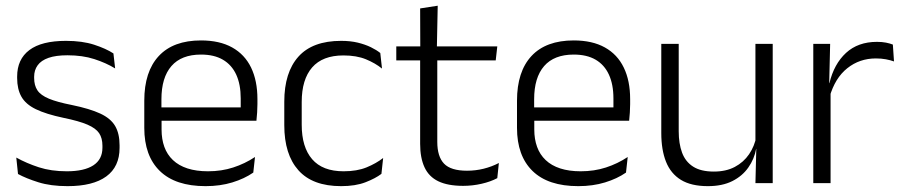

<svg xmlns="http://www.w3.org/2000/svg" viewBox="-20 -641 3164 672"><path d="M216.5 10.5Q157.5 10.5 114.5 -3Q71.5 -16.5 43 -32L37 -89.5Q73 -69.5 116 -55.5Q159 -41.5 214 -41.5Q274.5 -41.5 306.5 -62.2Q338.5 -83 338.5 -124V-131Q338.5 -157.5 327 -174.8Q315.5 -192 286 -204.8Q256.5 -217.5 202.5 -228.5Q141 -241.5 105.5 -258.8Q70 -276 55 -302.5Q40 -329 40 -368V-373Q40 -433.5 82.8 -465.8Q125.5 -498 211 -498Q268 -498 309.5 -484.5Q351 -471 377 -454L383 -401.5Q351 -421 310 -434.2Q269 -447.5 216 -447.5Q175.5 -447.5 149.8 -438.5Q124 -429.5 111.8 -412.5Q99.5 -395.5 99.5 -372.5V-368Q99.5 -342 111 -324.8Q122.5 -307.5 151.5 -295.5Q180.5 -283.5 231.5 -273.5Q294.5 -260.5 331 -243.5Q367.5 -226.5 383 -200Q398.5 -173.5 398.5 -132.5V-123.5Q398.5 -57.5 352 -23.5Q305.5 10.5 216.5 10.5Z M699.5 10.5Q594 10.5 539.5 -42.5Q485 -95.5 485 -193.5V-288.5Q485 -390.5 535.8 -445Q586.5 -499.5 683.5 -499.5Q748.5 -499.5 792.5 -475Q836.5 -450.5 858.8 -404.5Q881 -358.5 881 -294V-276.5Q881 -262 880 -247.5Q879 -233 877.5 -218.5H821.5Q822.5 -240.5 822.5 -260.2Q822.5 -280 822.5 -296.5Q822.5 -345.5 806.8 -379.8Q791 -414 760.2 -432Q729.5 -450 683.5 -450Q615 -450 580 -409.8Q545 -369.5 545 -293.5V-246L545.5 -238V-187.5Q545.5 -154 555.2 -127Q565 -100 585.2 -80.8Q605.5 -61.5 636.2 -51.5Q667 -41.5 708 -41.5Q755.5 -41.5 796.2 -54.8Q837 -68 872.5 -91.5L866.5 -37Q835.5 -15.5 793 -2.5Q750.5 10.5 699.5 10.5ZM516.5 -218.5V-265H864V-218.5Z M1174 10.5Q1074 10.5 1024.5 -45Q975 -100.5 975 -203V-285Q975 -387.5 1024.5 -442.8Q1074 -498 1174 -498Q1206.5 -498 1232.2 -491.8Q1258 -485.5 1278 -475.8Q1298 -466 1311 -455.5L1317 -401Q1293.5 -420 1260.8 -433.5Q1228 -447 1182 -447Q1109 -447 1072.5 -405Q1036 -363 1036 -284V-204.5Q1036 -126 1072.5 -83.8Q1109 -41.5 1182.5 -41.5Q1229.5 -41.5 1263 -55.2Q1296.5 -69 1321 -88L1315 -32.5Q1294 -16.5 1259 -3Q1224 10.5 1174 10.5Z M1601 9.5Q1547.5 9.5 1514.2 -6.5Q1481 -22.5 1465.8 -55.5Q1450.5 -88.5 1450.5 -137.5V-455.5H1510.5V-144.5Q1510.5 -93 1534.2 -68.2Q1558 -43.5 1614.5 -43.5Q1644.5 -43.5 1672.8 -50.5Q1701 -57.5 1726 -70.5L1720.5 -17.5Q1697 -5 1665.5 2.2Q1634 9.5 1601 9.5ZM1367 -429.5V-478.5H1720.5L1715 -429.5ZM1451 -471.5 1450.5 -611.5 1512 -621 1509 -471.5Z M2004 10.5Q1898.5 10.5 1844 -42.5Q1789.5 -95.5 1789.5 -193.5V-288.5Q1789.5 -390.5 1840.2 -445Q1891 -499.5 1988 -499.5Q2053 -499.5 2097 -475Q2141 -450.5 2163.2 -404.5Q2185.5 -358.5 2185.5 -294V-276.5Q2185.5 -262 2184.5 -247.5Q2183.5 -233 2182 -218.5H2126Q2127 -240.5 2127 -260.2Q2127 -280 2127 -296.5Q2127 -345.5 2111.2 -379.8Q2095.5 -414 2064.8 -432Q2034 -450 1988 -450Q1919.5 -450 1884.5 -409.8Q1849.5 -369.5 1849.5 -293.5V-246L1850 -238V-187.5Q1850 -154 1859.8 -127Q1869.5 -100 1889.8 -80.8Q1910 -61.5 1940.8 -51.5Q1971.5 -41.5 2012.5 -41.5Q2060 -41.5 2100.8 -54.8Q2141.5 -68 2177 -91.5L2171 -37Q2140 -15.5 2097.5 -2.5Q2055 10.5 2004 10.5ZM1821 -218.5V-265H2168.5V-218.5Z M2355.5 -487.5V-181.5Q2355.5 -138.5 2367.2 -106.8Q2379 -75 2406 -57.8Q2433 -40.5 2478.5 -40.5Q2521 -40.5 2551.8 -56.8Q2582.5 -73 2601.8 -101.2Q2621 -129.5 2627.5 -164.5L2640 -120H2626.5Q2620 -84.5 2599.2 -54.8Q2578.5 -25 2543.2 -7.2Q2508 10.5 2457.5 10.5Q2399 10.5 2363.2 -11.5Q2327.5 -33.5 2311 -75Q2294.5 -116.5 2294.5 -175.5V-487.5ZM2684.5 -487.5V0H2624L2627 -120.5L2624 -123.5V-487.5Z M2883.5 -301.5 2868 -348 2883 -350Q2899 -417 2941 -455.8Q2983 -494.5 3049.5 -494.5Q3067 -494.5 3081 -491.8Q3095 -489 3105 -485L3109 -426Q3096.5 -430.5 3080.5 -433.5Q3064.5 -436.5 3045.5 -436.5Q2988.5 -436.5 2945.5 -402.2Q2902.5 -368 2883.5 -301.5ZM2826.5 0V-487.5H2885.5L2882 -341L2887 -336V0Z"/></svg>

Font: Anek Telugu Medium Light
Style: Regular
Weight: 300
Version: Version 1.003